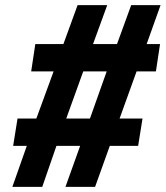

<svg xmlns="http://www.w3.org/2000/svg" viewBox="-20 -725 643 745"><path d="M28 0 84 -159H31L48 -265H121L188 -448H101L117 -554H226L281 -705H396L341 -554H434L489 -705H603L549 -554H601L585 -448H510L444 -265H533L516 -159H406L349 0H234L291 -159H199L144 0ZM237 -265H329L394 -448H303Z"/></svg>

Font: Winston ExtraBold
Style: Italic
Weight: 800
Italic angle: -9°
Designer: Original fonts by Vernon Adams / Changes by Cristiano Sobral
Foundry: Original fonts by Vernon Adams / Changes by Cristiano Sobral
Version: Version 2.503;July 17, 2020;FontCreator 13.0.0.2655 64-bit